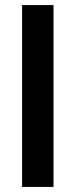

<svg xmlns="http://www.w3.org/2000/svg" viewBox="-20 -725 298 757"><path d="M191 -705H67V12H191Z"/></svg>

Font: Repo DemiBold
Style: Regular
Weight: 600
Designer: Stefan Peev
Foundry: Context Ltd
Version: Version 1.502